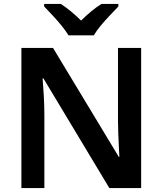

<svg xmlns="http://www.w3.org/2000/svg" viewBox="-20 -958 828 978"><path d="M699 0H537L201 -559H197Q200 -524 203 -471.5Q206 -419 206 -370V0H89V-714H250L585 -159H588Q587 -178 585.5 -209.5Q584 -241 582.5 -276.5Q581 -312 581 -341V-714H699ZM329 -778Q315 -801 293 -828Q271 -855 247 -880.5Q223 -906 205 -925V-938H290Q316 -921 341.5 -900Q367 -879 393 -853Q419 -879 445 -900.5Q471 -922 497 -938H583V-925Q565 -906 540.5 -880.5Q516 -855 493.5 -828Q471 -801 458 -778Z"/></svg>

Font: Noto Sans Thai Looped SemiBold
Style: Regular
Weight: 600
Designer: Sasikarn Vongin, Ben Mitchell
Foundry: The Fontpad Ltd
Version: Version 1.001; ttfautohint (v1.8.4.7-5d5b)